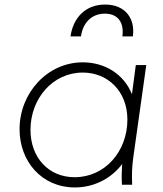

<svg xmlns="http://www.w3.org/2000/svg" viewBox="-20 -812 715 844"><path d="M309 12C393 12 469 -27 517 -91C515 -61 514 -34 516 0H561C559 -45 560 -77 566 -121L623 -526H577L560 -398C525 -485 442 -538 344 -538C188 -538 66 -403 66 -244C66 -102 164 12 309 12ZM114 -241C114 -378 211 -493 344 -493C453 -493 540 -412 540 -286C540 -147 442 -33 308 -33C193 -33 114 -120 114 -241ZM290 -652H336C344 -711 382 -752 441 -752C500 -752 526 -711 518 -652H564C575 -729 532 -792 442 -792C353 -792 301 -731 290 -652Z"/></svg>

Font: Mluvka ExtraLight
Style: Italic
Weight: 200
Italic angle: -8°
Designer: Modified by Jiří Krblich, Original typeface by Gumpita Rahayu
Foundry: Gumpita Rahayu & Jiří Krblich
Version: Version 2.000;Glyphs 3.1.1 (3134)